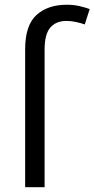

<svg xmlns="http://www.w3.org/2000/svg" viewBox="-20 -785 396 805"><path d="M258.8 -697.3Q215.3 -697.3 191.2 -669.7Q167 -642.1 167 -577.6V0H85.4V-578.1Q85.4 -678.7 132.8 -721.9Q180.2 -765.1 259.8 -765.1Q289.6 -765.1 313.2 -759.5Q336.9 -753.9 356 -747.1L335.4 -682.6Q319.8 -688 299.6 -692.6Q279.3 -697.3 258.8 -697.3Z"/></svg>

Font: Open Sans
Style: Regular
Weight: 400
Designer: Monotype Design Team
Foundry: Monotype Imaging Inc.
Version: Version 3.000; ttfautohint (v1.8.4)